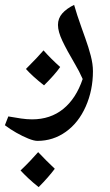

<svg xmlns="http://www.w3.org/2000/svg" viewBox="-45 -375 448 785"><path d="M108 201Q94 201 70.5 191.5Q47 182 21.5 167.5Q-4 153 -25 137L-11 101Q17 106 41 109.5Q65 113 86 113Q161 113 213.5 70.5Q266 28 293 -52Q286 -68 278 -83.5Q270 -99 261 -114Q228 -170 210 -208Q192 -246 192 -273Q192 -300 209.5 -320Q227 -340 258 -355Q263 -337 271 -312.5Q279 -288 288 -263Q297 -238 304 -218Q317 -182 326 -147.5Q335 -113 335 -84Q335 -6 305.5 60.5Q276 127 224 164Q172 201 108 201ZM113 390Q89 371 71 354Q53 337 39 322Q61 301 78.5 282.5Q96 264 111 247Q143 281 179 315Q167 331 150.5 350Q134 369 113 390ZM135 -26Q89 -62 61 -93Q86 -118 103.5 -136.5Q121 -155 133 -169Q147 -153 164 -136Q181 -119 201 -101Q190 -85 173 -66Q156 -47 135 -26Z"/></svg>

Font: Noto Naskh Arabic Medium
Style: Regular
Weight: 500
Designer: Monotype Design Team, David Williams, Mohamad Dakak and Nizar Qandah
Foundry: Monotype Imaging Inc.
Version: Version 2.016